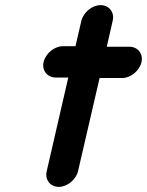

<svg xmlns="http://www.w3.org/2000/svg" viewBox="-20 -675 573 748"><path d="M297 -594 274 -495H225C192 -495 158 -467 150 -434C142 -401 164 -373 197 -373H246L162 -8C154 25 176 53 209 53C242 53 276 25 284 -8L368 -371H456C489 -371 523 -399 531 -432C539 -465 517 -493 484 -493H396L419 -594C427 -627 405 -655 372 -655C339 -655 305 -627 297 -594Z"/></svg>

Font: Electronic
Style: TiIt
Weight: 900
Version: Version 1.011